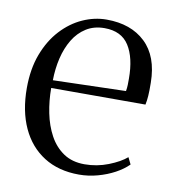

<svg xmlns="http://www.w3.org/2000/svg" viewBox="-66 -586 593 656"><g transform="rotate(10 230.0 -258.0)"><path d="M250.5 11Q179.5 11 128.8 -21Q78 -53 51 -111.5Q24 -170 24 -249.5Q24 -316 43.5 -367.5Q63 -419 96 -454.8Q129 -490.5 169.8 -508.8Q210.5 -527 252.5 -527Q337 -527 387 -479.5Q437 -432 438 -341Q438.5 -312 437.2 -294.8Q436 -277.5 433 -264H106Q106 -220 114.5 -177.8Q123 -135.5 141.5 -101.5Q160 -67.5 190 -47.2Q220 -27 263 -27Q306 -27 345.5 -42.5Q385 -58 407 -77L418.5 -53.5Q400.5 -35.5 373.8 -21Q347 -6.5 315.2 2.2Q283.5 11 250.5 11ZM107 -291 359.5 -298Q361.5 -309 361.8 -320Q362 -331 362 -341Q362 -414 335.5 -455.5Q309 -497 250.5 -497Q214 -497 187 -480Q160 -463 142.5 -434Q125 -405 116.2 -368Q107.5 -331 107 -291Z"/></g></svg>

Font: Merriweather 120pt Light
Style: Regular
Weight: 300
Version: Version 2.100